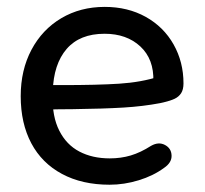

<svg xmlns="http://www.w3.org/2000/svg" viewBox="-20 -516 584 546"><path d="M38.9 -242.5Q38.9 -316.9 69.5 -374.5Q100.1 -432.1 154.4 -464.3Q208.7 -496.4 277.8 -496.4Q343.3 -496.4 394.3 -468.1Q445.3 -439.7 473.6 -389.7Q501.8 -339.7 501.8 -278.8Q501.8 -261.4 495.1 -251Q488.4 -240.7 476.6 -235.1Q464.7 -229.5 445.6 -225L435.3 -222.7Q386.7 -213.5 330.8 -210.1Q274.8 -206.7 184.6 -205.5Q148.7 -205.5 111.9 -204.5L113.5 -274H156.3Q256.8 -274 319.1 -278Q381.4 -282 432.4 -298.3L416.1 -285Q418 -347.7 379.1 -383.9Q340.2 -420 277.4 -420Q206.9 -420 169.6 -376.9Q132.3 -333.7 130.1 -256.6L129.7 -244.1Q128.2 -184.6 148.5 -144.6Q168.7 -104.5 205.6 -85.1Q242.6 -65.6 292.2 -65.6Q323.8 -65.6 351.8 -73.9Q379.7 -82.2 409.6 -101.3Q431 -113.4 449.1 -103.8Q467.2 -94.2 467.9 -73.9Q468.7 -53.6 446.6 -38.6Q415.9 -16 374.6 -3.4Q333.3 9.3 291.7 9.3Q213.4 9.3 156.3 -21.4Q99.1 -52 69 -108.6Q38.9 -165.3 38.9 -242.5Z"/></svg>

Font: SN Pro Thin
Style: Regular
Weight: 200
Designer: Tobias Whetton
Foundry: Supernotes
Version: Version 1.003;Glyphs 3.3 (3324)